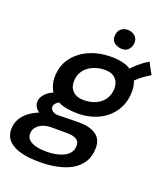

<svg xmlns="http://www.w3.org/2000/svg" viewBox="-234 -841 1055 1209"><g transform="rotate(20 293.0 -237.0)"><path d="M293.5 -120Q211.5 -120 165 -143.5Q118.5 -167 99.5 -204.8Q80.5 -242.5 80.5 -284.5Q80.5 -361 120.5 -415.5Q160.5 -470 226.8 -499Q293 -528 372 -528Q473 -528 521.2 -485.2Q569.5 -442.5 569.5 -370Q569.5 -293 533 -236.8Q496.5 -180.5 434.2 -150.2Q372 -120 293.5 -120ZM172.5 249.5Q102.5 249.5 49.2 236Q-4 222.5 -34 193Q-64 163.5 -64 115Q-64 72.5 -42.5 39.2Q-21 6 15 -17Q51 -40 95.5 -52.8Q140 -65.5 186 -67.5Q216.5 -68.5 250.5 -69.2Q284.5 -70 325.5 -70Q396 -70 436.5 -41.8Q477 -13.5 477 43.5Q477 100 452.8 139.2Q428.5 178.5 386.5 202.8Q344.5 227 289.5 238.2Q234.5 249.5 172.5 249.5ZM190.5 173Q233 173 271.5 163.2Q310 153.5 334.2 131.2Q358.5 109 358.5 72Q358.5 51 346.8 39.5Q335 28 316.5 23.2Q298 18.5 277.5 18.5Q251 18.5 222 18.5Q193 18.5 167 18.5Q139 18.5 113.8 28.2Q88.5 38 72.8 56.8Q57 75.5 57 102.5Q57 127 74.2 142.5Q91.5 158 121.8 165.5Q152 173 190.5 173ZM122.5 -22.5Q73.5 -32 52.2 -53.5Q31 -75 31 -99.5Q31 -123 44.2 -143Q57.5 -163 79 -177.2Q100.5 -191.5 123.5 -196.5L188.5 -155.5Q161.5 -148 146 -134.5Q130.5 -121 130.5 -105.5Q130.5 -90.5 144.5 -79Q158.5 -67.5 186 -67.5ZM301.5 -212Q346.5 -212 382.2 -228.5Q418 -245 438.5 -275.8Q459 -306.5 459 -349.5Q459 -388.5 434.2 -412.8Q409.5 -437 364.5 -437Q321.5 -437 284.8 -421Q248 -405 225.8 -374.5Q203.5 -344 203.5 -299.5Q203.5 -260 229.5 -236Q255.5 -212 301.5 -212ZM537.5 -413.5 483.5 -470Q496 -489.5 518 -511.2Q540 -533 564.8 -552Q589.5 -571 609.5 -581.5Q613.5 -573 621 -558.5Q628.5 -544 636.8 -529.5Q645 -515 650 -506Q640 -500.5 624 -490Q608 -479.5 591.2 -466.2Q574.5 -453 560 -439Q545.5 -425 537.5 -413.5ZM412 -723Q441 -723 460.2 -706.2Q479.5 -689.5 479.5 -664.5Q479.5 -636.5 463 -616.8Q446.5 -597 420 -597Q390.5 -597 368.8 -612Q347 -627 347 -654.5Q347 -688.5 365.8 -705.8Q384.5 -723 412 -723Z"/></g></svg>

Font: Grandstander Thin Medium
Style: Italic
Weight: 500
Italic angle: -15°
Version: Version 1.200